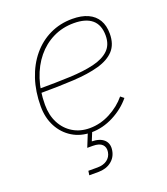

<svg xmlns="http://www.w3.org/2000/svg" viewBox="-139 -651 828 952"><g transform="rotate(-20 275.5 -175.0)"><path d="M250.5 7.8Q194.3 7.8 150.9 -18.8Q107.4 -45.4 82.8 -92Q58.1 -138.7 58.1 -199.2Q58.1 -276.9 79.6 -341.8Q101.1 -406.7 140.6 -454.3Q180.2 -502 234.1 -527.8Q288.1 -553.7 352.5 -553.7Q401.4 -553.7 435.1 -538.3Q468.8 -522.9 486.1 -493.4Q503.4 -463.9 503.4 -421.4Q503.4 -365.7 473.9 -333.5Q444.3 -301.3 388.9 -285.6Q333.5 -270 254.6 -265.6Q175.8 -261.2 77.6 -261.2V-283.7Q168.5 -283.7 242.7 -286.9Q316.9 -290 370.1 -302.7Q423.3 -315.4 452.1 -343.3Q481 -371.1 481 -419.9Q481 -475.6 448.5 -503.4Q416 -531.2 352.5 -531.2Q293 -531.2 243.2 -506.8Q193.4 -482.4 157 -438Q120.6 -393.6 100.6 -332.8Q80.6 -272 80.6 -199.2Q80.6 -144 102.3 -102.5Q124 -61 162.4 -37.8Q200.7 -14.6 250.5 -14.6Q306.6 -14.6 358.4 -41.7Q410.2 -68.8 444.8 -110.8L462.4 -96.7Q424.8 -50.8 367.9 -21.5Q311 7.8 250.5 7.8ZM167.5 204.1 170.9 181.6H218.8Q250 181.6 269.8 167.2Q289.6 152.8 293.9 127.4Q297.9 102.5 283 87.6Q268.1 72.8 233.4 72.8H204.6L237.8 -9.3H254.9L257.3 0L236.8 50.3Q280.3 51.3 301.3 71.8Q322.3 92.3 316.4 127.4Q310.5 162.6 283.2 183.3Q255.9 204.1 215.3 204.1Z"/></g></svg>

Font: Inter Thin
Style: Italic
Weight: 250
Italic angle: -9.3988°
Designer: Rasmus Andersson
Foundry: rsms
Version: Version 4.001;git-66647c0bb